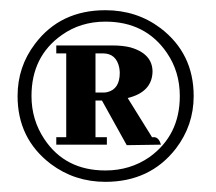

<svg xmlns="http://www.w3.org/2000/svg" viewBox="-20 -651 426 378"><path d="M361.3 -461.9Q361.3 -545.9 295.9 -595.7Q249 -630.9 187.5 -630.9Q98.6 -630.9 48.8 -564.5Q14.6 -519.5 14.6 -461.9Q14.6 -377.9 80.1 -328.1Q127 -293 187.5 -293Q275.4 -293 326.2 -358.4Q361.3 -404.3 361.3 -461.9ZM42 -461.9Q42 -540 101.6 -582Q138.7 -608.4 187.5 -608.4Q266.6 -608.4 308.6 -546.9Q334 -509.8 334 -461.9Q334 -384.8 274.4 -341.8Q236.3 -315.4 187.5 -315.4Q108.4 -315.4 67.4 -377Q42 -415 42 -461.9ZM296.9 -366.2Q293 -379.9 284.2 -380.9H279.3L231.4 -458Q279.3 -469.7 280.3 -509.8Q280.3 -544.9 237.3 -557.6Q221.7 -561.5 202.1 -561.5H90.8V-545.9H110.4V-380.9H90.8V-366.2H190.4V-380.9H168V-453.1H180.7L229.5 -365.2ZM168 -545.9H182.6Q209 -545.9 214.8 -517.6Q215.8 -511.7 215.8 -507.8Q215.8 -475.6 191.4 -469.7Q187.5 -468.8 184.6 -468.8H168Z"/></svg>

Font: Abhaya Libre ExtraBold
Style: Regular
Weight: 800
Designer: Pushpananda Ekanayake, Sol Matas, Pathum Egodawatta
Foundry: Mooniak
Version: Version 1.050 ; ttfautohint (v1.6)